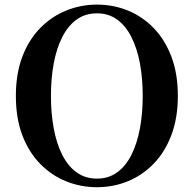

<svg xmlns="http://www.w3.org/2000/svg" viewBox="-20 -779 825 818"><path d="M392.9 18.6Q324.2 18.6 261.8 -6.5Q199.5 -31.6 151.1 -81Q102.7 -130.4 75.1 -202.8Q47.6 -275.2 47.6 -370.5Q47.6 -464.8 75.1 -537.3Q102.7 -609.9 151.1 -659.3Q199.5 -708.6 261.8 -734Q324.2 -759.4 392.9 -759.4Q462.5 -759.4 524.4 -734.3Q586.3 -709.2 634.4 -659.8Q682.6 -610.4 710.1 -537.9Q737.7 -465.3 737.7 -370.5Q737.7 -276.2 710.1 -203.4Q682.6 -130.6 634.4 -81.3Q586.3 -31.9 524.4 -6.6Q462.5 18.6 392.9 18.6ZM392.9 -18Q442.6 -18 479.3 -44.8Q515.9 -71.5 540 -119.4Q564.1 -167.3 576.1 -231.5Q588 -295.6 588 -370.5Q588 -445.3 576.1 -509.2Q564.1 -573 540 -620.8Q515.9 -668.7 479.3 -695.5Q442.6 -722.2 392.9 -722.2Q343.1 -722.2 306.2 -695.5Q269.3 -668.7 245.1 -620.8Q220.9 -573 209 -509.2Q197 -445.3 197 -370.5Q197 -295.6 209 -231.5Q220.9 -167.3 245.1 -119.4Q269.3 -71.5 306.2 -44.8Q343.1 -18 392.9 -18Z"/></svg>

Font: Noto Serif KR ExtraLight
Style: Regular
Weight: 200
Designer: Ryoko NISHIZUKA 西塚涼子 (kana & ideographs); Frank Grießhammer (Latin, Greek & Cyrillic); Wenlong ZHANG 张文龙 (bopomofo); San
Foundry: Adobe
Version: Version 2.002-H1;hotconv 1.1.0;makeotfexe 2.6.0